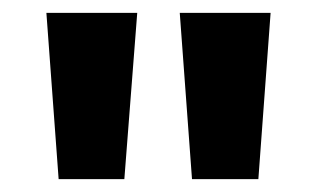

<svg xmlns="http://www.w3.org/2000/svg" viewBox="-20 -734 492 298"><path d="M193 -714H52L71 -456H173ZM400 -714H259L278 -456H381Z"/></svg>

Font: Noto Sans Armenian Condensed
Style: Bold
Weight: 700
Width: 3
Designer: Monotype Design Team
Foundry: Monotype Imaging Inc.
Version: Version 2.008